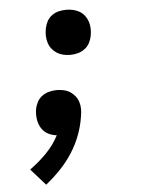

<svg xmlns="http://www.w3.org/2000/svg" viewBox="-53 -570 606 827"><g transform="rotate(-5 250.0 -156.5)"><path d="M113 215 50 144Q88 117 122 82.5Q156 48 177 7Q159 5 143 -2.5Q127 -10 116.5 -23.5Q106 -37 101 -54Q96 -71 96 -89Q96 -95 96.5 -101Q97 -107 98 -113Q101 -129 109 -144Q117 -159 131 -169Q145 -179 161.5 -183Q178 -187 194 -187Q209 -187 224.5 -183.5Q240 -180 252 -172Q264 -164 273 -152.5Q282 -141 286.5 -126.5Q291 -112 291 -96.5Q291 -81 288 -65Q282 -25 267.5 14Q253 53 230 89Q207 125 177 156.5Q147 188 113 215ZM265 -333Q250 -333 235 -336.5Q220 -340 207.5 -348Q195 -356 186 -367.5Q177 -379 172.5 -393.5Q168 -408 167.5 -423.5Q167 -439 170 -454Q173 -470 180.5 -485Q188 -500 202.5 -510.5Q217 -521 233 -524.5Q249 -528 265 -528Q280 -528 295 -524.5Q310 -521 322.5 -513.5Q335 -506 344 -494Q353 -482 357.5 -468Q362 -454 362.5 -438.5Q363 -423 360 -407Q357 -391 349 -376Q341 -361 327 -351Q313 -341 297 -337Q281 -333 265 -333Z"/></g></svg>

Font: Iosevka Aile Oblique
Style: Bold
Weight: 700
Italic angle: -9°
Designer: Belleve Invis
Foundry: Belleve Invis
Version: Version 31.1.0; ttfautohint (v1.8.4)